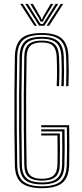

<svg xmlns="http://www.w3.org/2000/svg" viewBox="-20 -979 428 1005"><path d="M199 6Q127.8 6 93.2 -21.2Q58.8 -48.5 57.8 -116.2Q56 -216.8 55.4 -308.8Q54.8 -400.8 55.5 -492.1Q56.2 -583.5 57.8 -682.2Q59 -745.5 89.9 -775.8Q120.8 -806 198.2 -806Q270.8 -806 303.2 -777.6Q335.8 -749.2 338.2 -684Q340 -640 340 -606.1Q340 -572.2 338.2 -528.2H326Q327.2 -565.2 327.5 -601Q327.8 -636.8 326 -683.5Q323.8 -746 292.8 -771.1Q261.8 -796.2 198.2 -796.2Q131.2 -796.2 101.1 -769.8Q71 -743.2 70 -681.5Q68.2 -585 67.6 -490.2Q67 -395.5 67.8 -302.2Q68.5 -209 70 -116.5Q71 -54 102.4 -28.9Q133.8 -3.8 199 -3.8Q267.5 -3.8 297.8 -30Q328 -56.2 329.5 -116.5Q330.2 -146.2 330.6 -175.2Q331 -204.2 330.9 -237.5Q330.8 -270.8 330 -312.8H195.8V-323.5H342Q343.2 -256.2 343.1 -210.8Q343 -165.2 342 -116.2Q340.2 -50.8 307.1 -22.4Q274 6 199 6ZM199 -13.8Q138.5 -13.8 111 -37.5Q83.5 -61.2 82.2 -117.2Q80.5 -210.5 80 -301.6Q79.5 -392.8 80 -486.6Q80.5 -580.5 82.5 -681.8Q83.5 -735.2 109.1 -760.8Q134.8 -786.2 198.2 -786.2Q257.8 -786.2 284.6 -762.4Q311.5 -738.5 313.8 -683.2Q315.2 -639.8 315.2 -605.4Q315.2 -571 313.8 -528.2H301.2Q303 -571 303 -605.1Q303 -639.2 301.2 -682Q299.2 -733.2 275 -754.8Q250.8 -776.2 198.2 -776.2Q142.5 -776.2 119.1 -753.5Q95.8 -730.8 94.8 -681.5Q93 -581.5 92.4 -488.8Q91.8 -396 92.4 -304.5Q93 -213 94.5 -116.8Q95.8 -64.5 121.4 -44.1Q147 -23.8 199 -23.8Q253.2 -23.8 278.5 -44.9Q303.8 -66 305 -117Q305.8 -153.5 306 -191.4Q306.2 -229.2 305.5 -291.2H195.8V-302H317.8Q318.5 -251.8 318.5 -205.4Q318.5 -159 317.2 -116.8Q316 -61.5 288.4 -37.6Q260.8 -13.8 199 -13.8ZM199 -33.5Q153.2 -33.5 130.5 -51.9Q107.8 -70.2 107 -117Q105.5 -206.5 104.8 -297.8Q104 -389 104.6 -484.4Q105.2 -579.8 107 -681.2Q107.8 -728.8 130.1 -747.6Q152.5 -766.5 198.2 -766.5Q245 -766.5 266.1 -746.8Q287.2 -727 289 -681.5Q290.8 -639.5 290.8 -605Q290.8 -570.5 289 -528.2H276.8Q278.2 -562.2 278.5 -585.8Q278.8 -609.2 278.2 -631Q277.8 -652.8 276.8 -681.2Q275.2 -719.8 258.2 -738.2Q241.2 -756.8 198.2 -756.8Q157.2 -756.8 138.6 -739Q120 -721.2 119.2 -679Q117.5 -586.8 116.9 -491.5Q116.2 -396.2 117 -302Q117.8 -207.8 119.2 -118Q120 -76.2 139.6 -59.8Q159.2 -43.2 199 -43.2Q241.8 -43.2 260.8 -60.8Q279.8 -78.2 280.8 -118.5Q281.5 -151.2 281.5 -187.9Q281.5 -224.5 280.8 -269.8H195.8V-280.5H293.2Q293.8 -230.8 293.8 -189.5Q293.8 -148.2 293 -117.5Q292 -70.8 269 -52.1Q246 -33.5 199 -33.5ZM86 -958.8H99.5L173 -844.2H160ZM112.2 -958.8H125.8L179 -873.8L192.2 -853.8H205L218 -873.8L271.2 -958.8H284.8L212.2 -844.2H185ZM138.2 -958.8H152L192.8 -889.2L196 -878.8H201.5L204.5 -889.2L245.5 -958.8H259L212.8 -882.5L204.2 -865.5H193L184.5 -882.5ZM297.8 -958.8H311L237.2 -844.2H224Z"/></svg>

Font: Big Shoulders Inline Text Thin Light
Style: Regular
Weight: 300
Version: Version 2.002